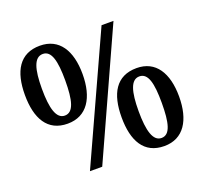

<svg xmlns="http://www.w3.org/2000/svg" viewBox="-126 -871 1094 1029"><g transform="rotate(-20 421.0 -357.0)"><path d="M198 -280C309 -280 363 -369 363 -503C363 -637 309 -724 199 -724C83 -724 34 -637 34 -503C34 -369 83 -280 198 -280ZM222 0H292L616 -714H548ZM198 -326C150 -326 131 -390 131 -503C131 -614 149 -677 199 -677C248 -677 264 -614 264 -503C264 -390 248 -326 198 -326ZM644 10C754 10 808 -79 808 -213C808 -347 754 -434 645 -434C528 -434 480 -347 480 -213C480 -79 528 10 644 10ZM644 -36C596 -36 577 -100 577 -213C577 -324 595 -387 644 -387C694 -387 709 -324 709 -213C709 -100 694 -36 644 -36Z"/></g></svg>

Font: Noto Serif Bengali SemiCondensed
Style: Bold
Weight: 700
Width: 4
Designer: Juan Bruce, Universal Thirst, Indian Type Foundry and the Monotype Design Team.
Foundry: Monotype Imaging Inc.
Version: Version 2.003